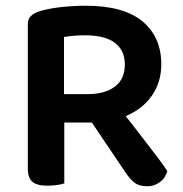

<svg xmlns="http://www.w3.org/2000/svg" viewBox="-20 -641 639 669"><path d="M204 -2Q196 1 179.5 3.5Q163 6 145 6Q109 6 93 -7.5Q77 -21 77 -53V-557Q77 -575 87.5 -585Q98 -595 115 -601Q147 -611 190.5 -616Q234 -621 279 -621Q411 -621 476.5 -566.5Q542 -512 542 -417Q542 -357 511.5 -311Q481 -265 426 -240Q422 -238 418 -236Q428 -223 438 -211Q464 -177 488.5 -145.5Q513 -114 532.5 -88Q552 -62 563 -45Q556 -20 536.5 -6Q517 8 494 8Q464 8 447.5 -5.5Q431 -19 416 -42L300 -214H204ZM203 -313H286Q345 -313 380 -339Q415 -365 415 -416Q415 -466 380 -492Q345 -518 277 -518Q257 -518 238 -516.5Q219 -515 203 -512Z"/></svg>

Font: Baloo Bhaijaan 2 SemiBold
Style: Regular
Weight: 600
Designer: Sanskriti Dholi, Noopur Datye and Ek Type
Foundry: Ek Type
Version: Version 1.700